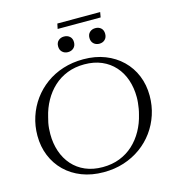

<svg xmlns="http://www.w3.org/2000/svg" viewBox="-139 -1099 1116 1225"><g transform="rotate(-15 419.5 -486.5)"><path d="M395 10Q316 10 251.5 -15Q187 -40 141 -85Q95 -130 70 -191Q45 -252 45 -324Q45 -389 64.5 -448.5Q84 -508 120 -557.5Q156 -607 206 -643.5Q256 -680 318.5 -700Q381 -720 453 -720Q532 -720 596 -695Q660 -670 706.5 -625Q753 -580 778 -519Q803 -458 803 -386Q803 -321 783.5 -261.5Q764 -202 728 -152.5Q692 -103 641.5 -66.5Q591 -30 529 -10Q467 10 395 10ZM451 -687Q389 -687 338 -667Q287 -647 248 -611Q209 -575 182 -526.5Q155 -478 142 -422Q137 -405 133.5 -386.5Q130 -368 128.5 -349.5Q127 -331 127 -313Q127 -251 145 -198Q163 -145 198 -105.5Q233 -66 283 -44.5Q333 -23 397 -23Q459 -23 510 -43Q561 -63 600 -99Q639 -135 666 -183.5Q693 -232 706 -288Q711 -306 714 -324Q717 -342 719 -361Q721 -380 721 -398Q721 -460 703 -513Q685 -566 650 -605Q615 -644 565 -665.5Q515 -687 451 -687ZM372 -789Q350 -789 335 -803Q320 -817 320 -841Q320 -865 335 -878.5Q350 -892 372 -892Q395 -892 410 -878.5Q425 -865 425 -841Q425 -817 410 -803Q395 -789 372 -789ZM579 -789Q557 -789 542 -803Q527 -817 527 -841Q527 -865 542 -878.5Q557 -892 579 -892Q602 -892 616.5 -878.5Q631 -865 631 -841Q631 -817 616.5 -803Q602 -789 579 -789ZM353 -983H636L630 -949H346Z"/></g></svg>

Font: Roboto Serif 120pt Expanded Light
Style: Italic
Weight: 300
Width: 7
Italic angle: -10°
Designer: Greg Gazdowicz
Foundry: Commercial Type
Version: Version 1.008